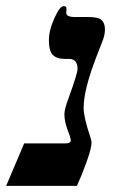

<svg xmlns="http://www.w3.org/2000/svg" viewBox="-66 -609 411 629"><path d="M233.9 -142.1Q233.9 -124 218 -79.6Q202.1 -35.2 186 0H-45.9L13.2 -139.2H147.9Q166 -139.2 166 -149.9L163.1 -162.6Q151.9 -191.4 148.4 -206.1Q145 -220.7 145 -234.9Q145 -250 156.2 -280.8Q188 -368.2 188 -382.8Q188 -416 160.2 -416H147Q119.6 -416 106.9 -429.2Q94.2 -442.4 94.2 -477.1Q94.2 -509.8 112.1 -549.3Q129.9 -588.9 142.1 -588.9Q147.5 -588.9 149.7 -586.9Q151.9 -585 151.9 -579.1L150.9 -566.9Q150.9 -553.2 180.2 -553.2H224.1Q256.3 -553.2 267.1 -543.2Q277.8 -533.2 277.8 -512.2Q277.8 -493.7 268.6 -471.2L249 -420.9Q208 -314 208 -255.9Q208 -224.6 230 -159.7Q233.9 -147 233.9 -142.1Z"/></svg>

Font: Tinos
Style: Bold Italic
Weight: 700
Italic angle: -16.333°
Designer: Steve Matteson
Foundry: Monotype Imaging Inc.
Version: Version 1.23